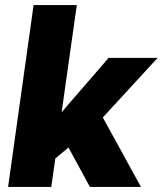

<svg xmlns="http://www.w3.org/2000/svg" viewBox="-20 -740 644 760"><path d="M224 -296 410 -511H604L387 -275L538 0H336L251 -156L199 -113L183 0H12L113 -720H284Z"/></svg>

Font: Chivo ExtraBold Italic
Style: Regular
Weight: 800
Italic angle: -8.05°
Designer: Hector Gatti
Foundry: Omnibus-Type
Version: Version 1.007